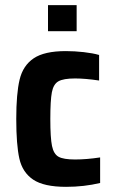

<svg xmlns="http://www.w3.org/2000/svg" viewBox="-20 -716 443 744"><path d="M43 -255Q43 -353 56 -407.5Q69 -462 110.5 -490Q152 -518 235 -518Q269 -518 304.5 -514Q340 -510 364 -503V-404Q310 -412 271 -412Q226 -412 206.5 -401Q187 -390 181 -358.5Q175 -327 175 -255Q175 -182 181.5 -150.5Q188 -119 207 -108.5Q226 -98 271 -98Q315 -98 368 -106V-7Q306 8 236 8Q150 8 108.5 -20Q67 -48 55 -101.5Q43 -155 43 -255ZM166 -595V-696H277V-595Z"/></svg>

Font: Saira Semi Condensed SemiBold
Style: Regular
Weight: 600
Width: 4
Designer: Hector Gatti with collaboration of the Omnibus-Type team
Foundry: Omnibus-Type
Version: Version 1.001; ttfautohint (v1.8)